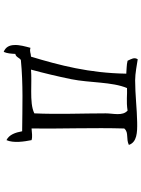

<svg xmlns="http://www.w3.org/2000/svg" viewBox="117 -827 766 1040"><g transform="rotate(90 500.0 -307.0)"><path d="M765 -622C750 -666 698 -668 642 -667C573 -666 491 -656 415 -656C377 -656 329 -666 301 -670C289 -651 299 -637 309 -615C332 -609 362 -610 379 -608C376 -408 334 -248 287 -92C265 -91 261 -83 239 -89C232 -62 222 -29 224 0C225 25 235 46 261 56C269 39 271 16 272 -7C290 -10 292 -29 305 -37C436 -50 563 -45 691 -44C698 -7 709 26 739 41C756 3 747 -55 739 -95C717 -101 700 -96 676 -95C678 -261 671 -434 676 -597C688 -611 702 -612 717 -613C732 -614 748 -614 765 -622ZM594 -110C564 -95 521 -93 476 -93C436 -93 394 -95 357 -92C376 -161 393 -233 409 -310C429 -409 423 -532 457 -612C492 -614 527 -607 579 -615C610 -588 594 -537 594 -497C594 -377 600 -236 594 -110Z"/></g></svg>

Font: Yuji Syuku Std R
Style: Regular
Weight: 400
Designer: Kataoka Yuji
Foundry: Kinuta Font Factory
Version: Version 3.000;hotconv 1.0.111;makeotfexe 2.5.65597